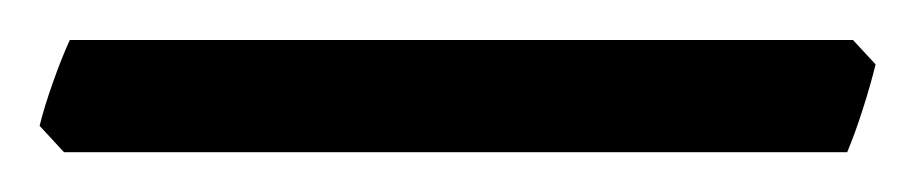

<svg xmlns="http://www.w3.org/2000/svg" viewBox="-32 44 458 96"><path d="M405.8 76.2Q403.3 86.4 399.4 98.6Q395.5 110.8 391.6 120.1H0L-12.2 106.9Q-9.8 97.2 -5.6 85.4Q-1.5 73.7 2.9 64H394.5Z"/></svg>

Font: Gentium Plus CyrE
Style: Regular
Weight: 400
Designer: J. Victor Gaultney, Annie Olsen, Iska Routamaa, Becca Hirsbrunner
Foundry: SIL International
Version: Version 5.000